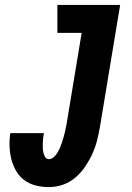

<svg xmlns="http://www.w3.org/2000/svg" viewBox="-20 -755 540 783"><path d="M179 8Q152 8 126 1.5Q100 -5 79.5 -20Q59 -35 46 -57.5Q33 -80 26.5 -105Q20 -130 19 -157.5Q18 -185 22 -212H159Q157 -202 156 -192Q155 -182 154.5 -172Q154 -162 154.5 -152Q155 -142 157 -132.5Q159 -123 164 -114.5Q169 -106 179 -106Q190 -106 199 -114Q208 -122 214 -132Q220 -142 224.5 -152.5Q229 -163 232.5 -173.5Q236 -184 239 -194.5Q242 -205 244.5 -215.5Q247 -226 249 -236.5Q251 -247 253 -258L313 -621H214V-735H470L388 -240Q383 -211 376 -183Q369 -155 357 -128.5Q345 -102 328 -76.5Q311 -51 287.5 -31Q264 -11 236 -1.5Q208 8 179 8Z"/></svg>

Font: Iosevka Slab Heavy
Style: Italic
Weight: 900
Italic angle: -9°
Monospace: yes
Designer: Belleve Invis
Foundry: Belleve Invis
Version: Version 11.1.0; ttfautohint (v1.8.3)